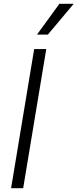

<svg xmlns="http://www.w3.org/2000/svg" viewBox="-20 -984 405 1004"><path d="M221.9 -727.3 101.2 0H38L158.7 -727.3ZM173.3 -802.9 290.5 -964.1H365.4L230.1 -802.9Z"/></svg>

Font: Inter Light  BETA
Style: Italic
Weight: 300
Italic angle: 9.39999°
Designer: Rasmus Andersson
Foundry: rsms
Version: Version 3.011;git-f93a4a705